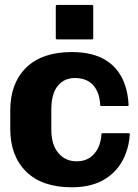

<svg xmlns="http://www.w3.org/2000/svg" viewBox="-20 -758 572 795"><path d="M517.5 -202.5Q515 -160 501.5 -125Q478.5 -59.5 421.8 -21Q365 17.5 277.5 17.5Q154 17.5 88.2 -47.5Q22.5 -112.5 22.5 -224V-301.5Q22.5 -413 88.2 -477.8Q154 -542.5 277.5 -542.5Q366.5 -542.5 422 -506.2Q477.5 -470 499 -401.5Q510.5 -366.5 512.5 -323Q512.5 -319 507.5 -319H400Q395 -319 395 -322.5Q393.5 -352.5 384.5 -375Q360 -435 290 -435Q245.5 -435 219 -402.2Q192.5 -369.5 192.5 -304V-221.5Q192.5 -158.5 221.8 -124.2Q251 -90 297.5 -90Q329.5 -90 352 -105.2Q374.5 -120.5 387 -147Q398.5 -172.5 400 -203Q400 -206.5 405 -206.5H512.5Q517.5 -206.5 517.5 -202.5ZM361 -595H216Q211 -595 211 -600V-732.5Q211 -737.5 216 -737.5H361Q366 -737.5 366 -732.5V-600Q366 -595 361 -595Z"/></svg>

Font: MFEK Sans
Style: Bold
Weight: 700
Designer: Owen Earl
Foundry: indestructible type*
Version: Version 0.001; ttfautohint (v1.8.4.7-5d5b)